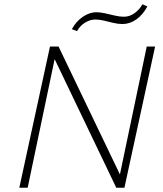

<svg xmlns="http://www.w3.org/2000/svg" viewBox="-20 -875 760 895"><path d="M70 0 213 -658H247L109 0ZM542 0H522L221 -628L228 -658H253L550 -39ZM703 -658 560 0H526L664 -658ZM339 -730 315 -739Q335 -776 366.5 -797Q398 -818 429 -818Q447 -818 469.5 -813Q492 -808 515 -802.5Q538 -797 557 -797Q584 -797 607 -813.5Q630 -830 644 -855L667 -845Q646 -806 615.5 -784.5Q585 -763 551 -763Q530 -763 507.5 -768.5Q485 -774 464 -779Q443 -784 424 -784Q400 -784 376.5 -769.5Q353 -755 339 -730Z"/></svg>

Font: Ysabeau Office ExtraLight
Style: Italic
Weight: 250
Italic angle: -12°
Designer: Christian Thalmann (Catharsis Fonts)
Version: Version 2.001;gftools[0.9.30]; featfreeze: tnum,lnum,ss02